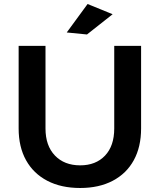

<svg xmlns="http://www.w3.org/2000/svg" viewBox="-20 -929 796 958"><path d="M207 -288Q207 -202 254 -153Q301 -104 380 -104Q458 -104 504 -152.5Q550 -201 550 -288V-700H684V-288Q684 -196 647.5 -129.5Q611 -63 542.5 -27Q474 9 380 9Q285 9 216 -27Q147 -63 110 -129.5Q73 -196 73 -288V-700H207ZM417 -909 542 -858 414 -757 313 -767Z"/></svg>

Font: Alexandria Medium
Style: Regular
Weight: 500
Designer: Mohamed Gaber
Foundry: Kief Type Foundry
Version: Version 5.100